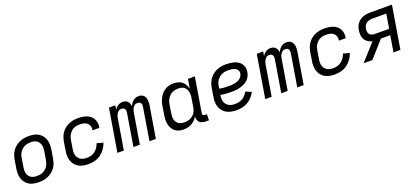

<svg xmlns="http://www.w3.org/2000/svg" viewBox="27 -1358 4745 2197"><g transform="rotate(-20 2400.0 -260.0)"><path d="M254 8Q222 8 191.5 2.5Q161 -3 136 -18Q111 -33 93 -56Q75 -79 66 -107.5Q57 -136 56.5 -167Q56 -198 62 -230L78 -330Q83 -357 92.5 -384Q102 -411 119 -435Q136 -459 159.5 -477.5Q183 -496 210 -507.5Q237 -519 264.5 -523.5Q292 -528 319 -528Q351 -528 381.5 -522.5Q412 -517 437 -502Q462 -487 480.5 -464Q499 -441 507.5 -412.5Q516 -384 516.5 -353Q517 -322 512 -290L495 -190Q491 -163 481.5 -136Q472 -109 455 -85Q438 -61 414.5 -42.5Q391 -24 364 -12.5Q337 -1 309 3.5Q281 8 254 8ZM254 -66Q273 -66 291.5 -69Q310 -72 327.5 -80Q345 -88 361 -101.5Q377 -115 387.5 -131Q398 -147 404 -165.5Q410 -184 413 -202L430 -302Q433 -322 433.5 -341Q434 -360 429.5 -378Q425 -396 415 -411Q405 -426 390.5 -436Q376 -446 357.5 -450Q339 -454 320 -454Q301 -454 282.5 -451Q264 -448 246 -440Q228 -432 212.5 -418.5Q197 -405 186 -389Q175 -373 169 -354.5Q163 -336 160 -318L144 -218Q140 -198 139.5 -179Q139 -160 143.5 -142Q148 -124 158 -109Q168 -94 183 -84Q198 -74 216.5 -70Q235 -66 254 -66Z M858 8Q826 8 795.5 2.5Q765 -3 739 -17.5Q713 -32 694.5 -55Q676 -78 666.5 -106.5Q657 -135 656.5 -166.5Q656 -198 662 -230L678 -330Q683 -357 692.5 -384Q702 -411 719 -435Q736 -459 759.5 -477.5Q783 -496 810 -507.5Q837 -519 864.5 -523.5Q892 -528 919 -528Q947 -528 973.5 -524.5Q1000 -521 1024 -512Q1048 -503 1068 -487Q1088 -471 1100 -449Q1112 -427 1116 -400.5Q1120 -374 1115 -347L1114 -340H1031L1032 -344Q1036 -369 1028.5 -392Q1021 -415 1003 -429.5Q985 -444 961.5 -449Q938 -454 913 -454Q896 -454 877.5 -451Q859 -448 841.5 -439.5Q824 -431 810 -417.5Q796 -404 785 -387.5Q774 -371 768.5 -353.5Q763 -336 760 -318L744 -218Q740 -198 740 -178Q740 -158 745.5 -140Q751 -122 762.5 -107Q774 -92 790 -82.5Q806 -73 825.5 -69.5Q845 -66 865 -66Q890 -66 915.5 -73Q941 -80 963 -97Q985 -114 1000 -137Q1015 -160 1023 -185L1100 -165Q1088 -128 1064 -94Q1040 -60 1007 -36Q974 -12 934.5 -2Q895 8 858 8Z M1210 0 1296 -520H1374L1365 -466Q1373 -480 1383.5 -491.5Q1394 -503 1407 -511.5Q1420 -520 1435 -524Q1450 -528 1464 -528Q1482 -528 1498 -522.5Q1514 -517 1525 -505Q1536 -493 1541.5 -477.5Q1547 -462 1549 -445Q1556 -462 1567 -477.5Q1578 -493 1592.5 -505Q1607 -517 1624.5 -522.5Q1642 -528 1660 -528Q1677 -528 1692.5 -522.5Q1708 -517 1719 -506Q1730 -495 1736 -480Q1742 -465 1744 -448.5Q1746 -432 1745 -415Q1744 -398 1741 -381L1678 0H1600L1665 -394Q1667 -406 1666 -418.5Q1665 -431 1659 -440.5Q1653 -450 1642 -454.5Q1631 -459 1619 -459Q1609 -459 1598.5 -455.5Q1588 -452 1579.5 -444.5Q1571 -437 1565 -427.5Q1559 -418 1555 -408.5Q1551 -399 1548 -388.5Q1545 -378 1544 -368L1483 0H1405L1470 -394Q1472 -406 1471 -418.5Q1470 -431 1463.5 -440.5Q1457 -450 1446.5 -454.5Q1436 -459 1423 -459Q1413 -459 1403 -455.5Q1393 -452 1384.5 -444.5Q1376 -437 1370 -427.5Q1364 -418 1360 -408.5Q1356 -399 1353 -388.5Q1350 -378 1349 -368L1288 0Z M2017 8Q1988 8 1961 1Q1934 -6 1912.5 -23Q1891 -40 1878 -64Q1865 -88 1859.5 -115.5Q1854 -143 1855.5 -172Q1857 -201 1862 -230L1878 -330Q1882 -355 1890 -379.5Q1898 -404 1910.5 -427Q1923 -450 1942 -470Q1961 -490 1983.5 -503.5Q2006 -517 2031.5 -522.5Q2057 -528 2082 -528Q2111 -528 2138.5 -521Q2166 -514 2186.5 -497.5Q2207 -481 2220 -457Q2233 -433 2239 -406L2258 -520H2342L2272 -98Q2271 -92 2272 -85.5Q2273 -79 2276.5 -74Q2280 -69 2286.5 -67.5Q2293 -66 2300 -66H2323L2322 8H2287Q2265 8 2245 3Q2225 -2 2210.5 -15Q2196 -28 2190 -48Q2184 -68 2187 -89Q2174 -66 2155 -47Q2136 -28 2113.5 -15.5Q2091 -3 2066 2.5Q2041 8 2017 8ZM2051 -66Q2068 -66 2085.5 -68.5Q2103 -71 2120 -78.5Q2137 -86 2152 -98Q2167 -110 2178 -125.5Q2189 -141 2195 -158Q2201 -175 2204 -193L2220 -293Q2224 -313 2224.5 -332.5Q2225 -352 2221.5 -370.5Q2218 -389 2209.5 -405.5Q2201 -422 2186.5 -433.5Q2172 -445 2153.5 -449.5Q2135 -454 2115 -454Q2097 -454 2078.5 -451Q2060 -448 2042.5 -439.5Q2025 -431 2010.5 -417.5Q1996 -404 1985.5 -388Q1975 -372 1969 -354Q1963 -336 1960 -318L1944 -218Q1941 -199 1940 -180Q1939 -161 1943 -143Q1947 -125 1956.5 -110Q1966 -95 1980.5 -84.5Q1995 -74 2013.5 -70Q2032 -66 2051 -66Z M2662 8Q2630 8 2599.5 2.5Q2569 -3 2542.5 -17Q2516 -31 2496.5 -54Q2477 -77 2467 -105.5Q2457 -134 2456.5 -166Q2456 -198 2462 -230L2478 -330Q2483 -357 2492.5 -384Q2502 -411 2519.5 -435Q2537 -459 2560.5 -477.5Q2584 -496 2610.5 -507.5Q2637 -519 2664.5 -523.5Q2692 -528 2720 -528Q2747 -528 2773 -525Q2799 -522 2824 -514.5Q2849 -507 2870 -493Q2891 -479 2905 -459Q2919 -439 2923.5 -413Q2928 -387 2923 -360Q2919 -334 2906.5 -309.5Q2894 -285 2873 -267Q2852 -249 2826.5 -237.5Q2801 -226 2775.5 -219.5Q2750 -213 2724 -211Q2698 -209 2673 -209Q2640 -209 2607 -211.5Q2574 -214 2543 -220V-218Q2539 -197 2539.5 -177Q2540 -157 2546 -138.5Q2552 -120 2564 -105.5Q2576 -91 2592.5 -81.5Q2609 -72 2628.5 -68.5Q2648 -65 2668 -65Q2691 -65 2714.5 -70Q2738 -75 2758.5 -87.5Q2779 -100 2796 -118.5Q2813 -137 2824 -159L2894 -130Q2878 -98 2853 -70.5Q2828 -43 2797 -25Q2766 -7 2731 0.5Q2696 8 2662 8ZM2673 -282Q2689 -282 2706 -283Q2723 -284 2740 -287.5Q2757 -291 2773.5 -297Q2790 -303 2804.5 -313.5Q2819 -324 2829 -339Q2839 -354 2842 -371Q2845 -386 2841 -400Q2837 -414 2828 -424Q2819 -434 2806 -440Q2793 -446 2779 -449.5Q2765 -453 2750 -454Q2735 -455 2720 -455Q2701 -455 2682.5 -452Q2664 -449 2646 -440.5Q2628 -432 2612.5 -419Q2597 -406 2585.5 -389.5Q2574 -373 2568 -354.5Q2562 -336 2559 -318L2555 -293Q2583 -286 2613 -284Q2643 -282 2673 -282Z M3010 0 3096 -520H3174L3165 -466Q3173 -480 3183.5 -491.5Q3194 -503 3207 -511.5Q3220 -520 3235 -524Q3250 -528 3264 -528Q3282 -528 3298 -522.5Q3314 -517 3325 -505Q3336 -493 3341.5 -477.5Q3347 -462 3349 -445Q3356 -462 3367 -477.5Q3378 -493 3392.5 -505Q3407 -517 3424.5 -522.5Q3442 -528 3460 -528Q3477 -528 3492.5 -522.5Q3508 -517 3519 -506Q3530 -495 3536 -480Q3542 -465 3544 -448.5Q3546 -432 3545 -415Q3544 -398 3541 -381L3478 0H3400L3465 -394Q3467 -406 3466 -418.5Q3465 -431 3459 -440.5Q3453 -450 3442 -454.5Q3431 -459 3419 -459Q3409 -459 3398.5 -455.5Q3388 -452 3379.5 -444.5Q3371 -437 3365 -427.5Q3359 -418 3355 -408.5Q3351 -399 3348 -388.5Q3345 -378 3344 -368L3283 0H3205L3270 -394Q3272 -406 3271 -418.5Q3270 -431 3263.5 -440.5Q3257 -450 3246.5 -454.5Q3236 -459 3223 -459Q3213 -459 3203 -455.5Q3193 -452 3184.5 -444.5Q3176 -437 3170 -427.5Q3164 -418 3160 -408.5Q3156 -399 3153 -388.5Q3150 -378 3149 -368L3088 0Z M3858 8Q3826 8 3795.5 2.5Q3765 -3 3739 -17.5Q3713 -32 3694.5 -55Q3676 -78 3666.5 -106.5Q3657 -135 3656.5 -166.5Q3656 -198 3662 -230L3678 -330Q3683 -357 3692.5 -384Q3702 -411 3719 -435Q3736 -459 3759.5 -477.5Q3783 -496 3810 -507.5Q3837 -519 3864.5 -523.5Q3892 -528 3919 -528Q3947 -528 3973.5 -524.5Q4000 -521 4024 -512Q4048 -503 4068 -487Q4088 -471 4100 -449Q4112 -427 4116 -400.5Q4120 -374 4115 -347L4114 -340H4031L4032 -344Q4036 -369 4028.5 -392Q4021 -415 4003 -429.5Q3985 -444 3961.5 -449Q3938 -454 3913 -454Q3896 -454 3877.5 -451Q3859 -448 3841.5 -439.5Q3824 -431 3810 -417.5Q3796 -404 3785 -387.5Q3774 -371 3768.5 -353.5Q3763 -336 3760 -318L3744 -218Q3740 -198 3740 -178Q3740 -158 3745.5 -140Q3751 -122 3762.5 -107Q3774 -92 3790 -82.5Q3806 -73 3825.5 -69.5Q3845 -66 3865 -66Q3890 -66 3915.5 -73Q3941 -80 3963 -97Q3985 -114 4000 -137Q4015 -160 4023 -185L4100 -165Q4088 -128 4064 -94Q4040 -60 4007 -36Q3974 -12 3934.5 -2Q3895 8 3858 8Z M4314 0H4208L4389 -202Q4361 -208 4337.5 -223.5Q4314 -239 4300 -262.5Q4286 -286 4283.5 -315Q4281 -344 4286 -374Q4289 -395 4296.5 -415.5Q4304 -436 4318 -454Q4332 -472 4350 -485Q4368 -498 4389 -506Q4410 -514 4431 -517Q4452 -520 4473 -520H4742L4656 0H4572L4604 -198H4491ZM4617 -271 4646 -446H4473Q4455 -446 4436.5 -441.5Q4418 -437 4403 -425.5Q4388 -414 4379.5 -397Q4371 -380 4368 -362Q4365 -344 4367.5 -326Q4370 -308 4380 -295Q4390 -282 4407.5 -276.5Q4425 -271 4443 -271Z"/></g></svg>

Font: Iosevka Extended
Style: Italic
Weight: 400
Width: 7
Italic angle: -9°
Monospace: yes
Designer: Belleve Invis
Foundry: Belleve Invis
Version: Version 32.5.0; ttfautohint (v1.8.4)